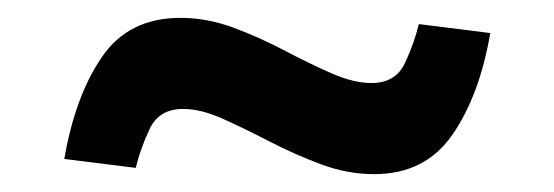

<svg xmlns="http://www.w3.org/2000/svg" viewBox="-20 -424 620 215"><path d="M399 -229Q369 -229 339.5 -240Q310 -251 282 -265.5Q254 -280 229.5 -291Q205 -302 185 -302Q158 -302 147.5 -279.5Q137 -257 132 -236L52 -246Q64 -316 94 -360Q124 -404 182 -404Q212 -404 241.5 -393Q271 -382 298.5 -367.5Q326 -353 351 -342Q376 -331 396 -331Q423 -331 433.5 -353.5Q444 -376 449 -397L529 -387Q517 -317 486.5 -273Q456 -229 399 -229Z"/></svg>

Font: Murecho
Style: Bold
Weight: 700
Designer: Neil Summerour
Foundry: Positype
Version: Version 1.010; ttfautohint (v1.8.3)